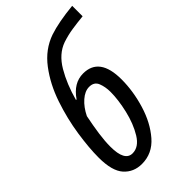

<svg xmlns="http://www.w3.org/2000/svg" viewBox="-236 -839 923 923"><g transform="rotate(-45 225.5 -377.5)"><path d="M151 10Q222 10 270.5 -46Q319 -102 344 -184.5Q369 -267 369 -347Q369 -498 258 -498Q193 -498 148 -432H144Q167 -517 205 -581.5Q243 -646 302 -667Q338 -679 374 -684.5Q410 -690 451 -694V-765Q350 -755 287 -734Q212 -708 161 -640.5Q110 -573 80.5 -485.5Q51 -398 38 -311Q25 -224 25 -159Q25 -68 60 -29Q95 10 151 10ZM155 -58Q102 -58 102 -156Q102 -194 108.5 -240Q115 -286 126 -340Q146 -381 175 -406.5Q204 -432 233 -432Q267 -432 278 -404Q289 -376 289 -342Q289 -289 273.5 -222.5Q258 -156 228 -107Q198 -58 155 -58Z"/></g></svg>

Font: Noto Sans UI Condensed
Style: Italic
Weight: 400
Width: 3
Italic angle: -12°
Designer: Monotype Design Team
Foundry: Monotype Imaging Inc.
Version: Version 1.901